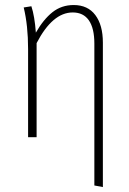

<svg xmlns="http://www.w3.org/2000/svg" viewBox="-20 -551 519 771"><path d="M275.9 -530.8Q332.5 -530.8 362.8 -490.5Q393.1 -450.2 393.1 -379.9V200.2L358.9 193.8V-376Q358.9 -437.5 336.9 -469.2Q314.9 -501 272 -501Q190.9 -501 127 -377.9V0H92.8V-354Q92.8 -448.7 75.2 -521L106 -525.9Q119.1 -486.3 124 -419.9Q154.3 -473.1 190.7 -502Q227.1 -530.8 275.9 -530.8Z"/></svg>

Font: Fira Sans Compressed UltraLight
Style: Regular
Weight: 200
Width: 1
Designer: Carrois Corporate & Edenspiekermann AG
Foundry: Carrois Corporate GbR & Edenspiekermann AG
Version: Version 4.203;PS 004.203;hotconv 1.0.88;makeotf.lib2.5.64775